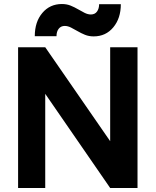

<svg xmlns="http://www.w3.org/2000/svg" viewBox="-20 -935 774 955"><path d="M528 0 70 -664V-700H205L664 -36V0ZM70 0V-700H205V0ZM528 0V-700H664V0ZM446 -754Q422 -754 402.5 -762Q383 -770 366 -780Q349 -790 333 -798Q317 -806 302 -806Q283 -806 272 -792Q261 -778 261 -755H153Q153 -826 190.5 -870.5Q228 -915 288 -915Q312 -915 331.5 -907Q351 -899 368 -889Q385 -879 401 -871Q417 -863 432 -863Q452 -863 462.5 -877.5Q473 -892 473 -914H581Q581 -844 543.5 -799Q506 -754 446 -754Z"/></svg>

Font: Fustat ExtraBold
Style: Regular
Weight: 800
Designer: Mohamed Gaber, Khaled Hosny, Laura Garcia Mut
Foundry: Kief Type Foundry, Alif Type Foundry, Hard Type Foundry
Version: Version 1.007